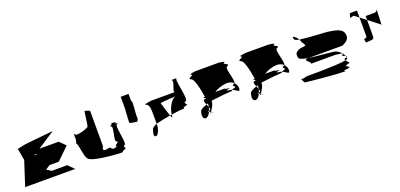

<svg xmlns="http://www.w3.org/2000/svg" viewBox="4 -1406 3995 1919"><g transform="rotate(-20 2002.0 -447.0)"><path d="M49 -188H582L519 -250H354L306 -281L354 -312H452L582 -438L519 -500H315L500 -621L195 -590L111 -572L133 -447ZM242 -456C242 -456 254 -464 254 -464C254 -464 275 -456 275 -456Z M683 -416C695 -404 710 -255 728 -255C728 -200 1033 -182 1064 -182C1112 -182 1065 -188 1108 -200C1151 -212 1096 -227 1126 -244C1158 -244 1096 -464 1126 -464C1158 -472 1092 -479 1116 -485C1134 -489 1106 -492 1094 -493C1083 -492 1055 -489 1072 -485C1098 -479 1033 -472 1063 -464C1095 -464 1033 -307 1063 -307C1095 -290 1027 -275 1045 -262C1057 -254 1027 -249 1009 -246C1008 -250 980 -258 985 -271C958 -271 933 -256 915 -268C897 -280 920 -295 920 -312V-680C920 -688 882 -695 870 -701C860 -707 851 -538 837 -538C810 -524 779 -513 743 -507C717 -501 688 -503 688 -536V-460C688 -443 671 -428 683 -416ZM1094 -493C1089 -494 1087 -494 1094 -494C1101 -494 1099 -494 1094 -493Z M1247 -438C1247 -428 1317 -420 1328 -420C1330 -420 1332 -427 1334 -438H1339V-484C1344 -542 1347 -620 1347 -626C1347 -628 1344 -630 1339 -632V-710H1255V-583C1250 -525 1247 -444 1247 -438Z M1446 -289C1428 -241 1432 -210 1462 -222C1483 -235 1501 -286 1501 -318V-334C1469 -320 1446 -305 1446 -289ZM1463 -550C1439 -563 1564 -569 1511 -569H1782C1746 -569 1833 -694 1782 -694H1845C1809 -694 1896 -444 1845 -444C1809 -426 1890 -412 1826 -400C1778 -388 1851 -382 1782 -382C1770 -382 1735 -377 1674 -368C1679 -426 1721 -516 1772 -527C1744 -525 1641 -521 1609 -514C1621 -473 1641 -402 1655 -365C1602 -357 1547 -346 1501 -334V-430C1500 -490 1502 -538 1463 -550ZM1601 -509V-512C1600 -511 1600 -510 1601 -509ZM1655 -365C1665 -341 1672 -332 1672 -352C1672 -357 1674 -362 1674 -368C1669 -367 1660 -366 1655 -365Z M1960 -293C1942 -242 1962 -208 1993 -220C2008 -226 2022 -243 2033 -266C2022 -269 2015 -272 2037 -276C2041 -287 2045 -299 2048 -312C2044 -322 2040 -333 2035 -344C1992 -329 1960 -312 1960 -293ZM1975 -633C1932 -650 2023 -665 1993 -677C1963 -689 2063 -695 2038 -695H2299C2273 -695 2374 -689 2343 -677C2313 -665 2404 -650 2362 -633C2322 -633 2391 -475 2370 -449C2350 -468 2321 -478 2290 -475C2247 -472 2198 -456 2160 -432H2262C2328 -432 2199 -429 2290 -422C2348 -416 2224 -409 2299 -400C2307 -400 2316 -398 2324 -395C2310 -387 2347 -383 2299 -383C2280 -383 2189 -375 2096 -362C2096 -360 2095 -358 2095 -356C2095 -315 2062 -280 2053 -260C2048 -262 2039 -264 2033 -266C2035 -269 2036 -272 2037 -276H2038C2057 -276 2055 -292 2048 -312C2050 -324 2052 -337 2052 -350C2046 -348 2041 -346 2035 -344C2023 -373 2013 -400 2038 -400C2042 -401 2046 -401 2048 -402C2048 -404 2047 -407 2047 -409C2035 -414 2011 -418 2046 -422C2034 -507 2006 -633 1975 -633ZM2046 -254C2048 -254 2050 -255 2051 -255C2050 -252 2051 -249 2054 -247C2038 -249 2024 -251 2046 -254ZM2051 -255C2061 -257 2059 -258 2053 -260C2052 -258 2051 -257 2051 -255ZM2054 -247C2057 -245 2061 -244 2069 -244C2092 -244 2072 -245 2054 -247ZM2324 -395C2365 -379 2397 -335 2397 -386C2397 -410 2387 -433 2370 -449C2368 -447 2365 -445 2362 -445C2319 -428 2398 -413 2343 -401C2333 -399 2327 -397 2324 -395Z M2490 -293C2472 -242 2492 -208 2523 -220C2538 -226 2552 -243 2563 -266C2552 -269 2545 -272 2567 -276C2571 -287 2575 -299 2578 -312C2574 -322 2570 -333 2565 -344C2522 -329 2490 -312 2490 -293ZM2505 -633C2462 -650 2553 -665 2523 -677C2493 -689 2593 -695 2568 -695H2829C2803 -695 2904 -689 2873 -677C2843 -665 2934 -650 2892 -633C2852 -633 2921 -475 2900 -449C2880 -468 2851 -478 2820 -475C2777 -472 2728 -456 2690 -432H2792C2858 -432 2729 -429 2820 -422C2878 -416 2754 -409 2829 -400C2837 -400 2846 -398 2854 -395C2840 -387 2877 -383 2829 -383C2810 -383 2719 -375 2626 -362C2626 -360 2625 -358 2625 -356C2625 -315 2592 -280 2583 -260C2578 -262 2569 -264 2563 -266C2565 -269 2566 -272 2567 -276H2568C2587 -276 2585 -292 2578 -312C2580 -324 2582 -337 2582 -350C2576 -348 2571 -346 2565 -344C2553 -373 2543 -400 2568 -400C2572 -401 2576 -401 2578 -402C2578 -404 2577 -407 2577 -409C2565 -414 2541 -418 2576 -422C2564 -507 2536 -633 2505 -633ZM2576 -254C2578 -254 2580 -255 2581 -255C2580 -252 2581 -249 2584 -247C2568 -249 2554 -251 2576 -254ZM2581 -255C2591 -257 2589 -258 2583 -260C2582 -258 2581 -257 2581 -255ZM2584 -247C2587 -245 2591 -244 2599 -244C2622 -244 2602 -245 2584 -247ZM2854 -395C2895 -379 2927 -335 2927 -386C2927 -410 2917 -433 2900 -449C2898 -447 2895 -445 2892 -445C2849 -428 2928 -413 2873 -401C2863 -399 2857 -397 2854 -395Z M3013 -251C3025 -239 3023 -214 3041 -214C3041 -214 3328 -182 3441 -182C3501 -182 3378 -188 3494 -200C3540 -212 3424 -227 3512 -244C3532 -244 3503 -266 3491 -284C3392 -264 3091 -267 3076 -267C3015 -250 3001 -263 3013 -251ZM3056 -470C3056 -454 3096 -442 3150 -432H3512C3546 -449 3596 -467 3584 -532C3572 -586 3510 -600 3428 -612C3407 -616 3230 -622 3128 -636C3134 -626 3139 -617 3139 -610L3165 -566C3165 -549 3127 -559 3093 -546C3071 -534 3039 -523 3056 -470ZM3080 -658C3063 -689 3087 -687 3093 -675C3108 -668 3121 -652 3128 -636C3100 -642 3080 -649 3080 -658ZM3146 -370C3199 -370 3068 -432 3146 -432H3150C3253 -419 3378 -410 3416 -404C3437 -401 3468 -381 3485 -360C3460 -366 3380 -370 3441 -370ZM3485 -360C3487 -357 3490 -354 3492 -351H3494C3500 -354 3495 -357 3485 -360ZM3491 -284C3483 -296 3483 -307 3512 -307C3513 -308 3514 -308 3515 -309C3516 -306 3516 -303 3516 -301C3516 -294 3507 -288 3491 -284ZM3492 -351C3499 -342 3505 -331 3509 -323C3491 -333 3449 -343 3492 -351ZM3509 -323C3512 -318 3514 -313 3515 -309C3523 -314 3518 -318 3509 -323Z M3675 -662C3676 -661 3678 -663 3679 -666C3676 -665 3674 -663 3675 -662ZM3679 -666C3684 -678 3690 -712 3697 -712H3769V-638L3721 -675C3706 -671 3687 -669 3679 -666ZM3737 -412C3743 -406 3741 -381 3749 -381C3758 -381 3816 -384 3823 -390C3829 -396 3832 -404 3832 -412V-589L3769 -638V-434C3769 -425 3731 -418 3737 -412ZM3832 -589V-631H3926C3942 -631 3956 -644 3957 -661C3957 -647 3954 -484 3948 -490C3941 -497 3955 -500 3947 -500ZM3957 -662C3957 -662 3957 -661 3957 -661C3957 -661 3957 -662 3957 -662Z"/></g></svg>

Font: bitstorm
Style: suext
Weight: 400
Version: Version 0.2